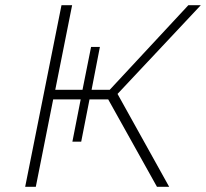

<svg xmlns="http://www.w3.org/2000/svg" viewBox="-20 -720 794 740"><path d="M217 -700H258L193 -374H298L331 -539H365L333 -374H403L706 -700H754L433 -358L632 0H585L397 -337H325L293 -174H259L291 -337H185L118 0H77Z"/></svg>

Font: Argentum Sans ExtraLight
Style: Italic
Weight: 200
Italic angle: -11°
Designer: Julieta Ulanovsky (font), Cristiano Sobral (main changes and remaster)
Foundry: Julieta Ulanovsky (font), Cristiano Sobral (main changes and remaster)
Version: Version 2.007;June 15, 2022;FontCreator 14.0.0.2814 64-bit; 